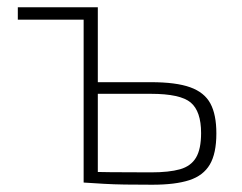

<svg xmlns="http://www.w3.org/2000/svg" viewBox="-20 -502 666 528"><path d="M395 -276Q464 -276 503 -262Q542 -248 558.5 -217.5Q575 -187 575 -135Q575 -80 557 -49.5Q539 -19 500.5 -6.5Q462 6 399 6Q355 6 323.5 5.5Q292 5 266 3.5Q240 2 210 0L221 -30Q239 -29 284.5 -28.5Q330 -28 395 -28Q445 -28 475 -36.5Q505 -45 519 -68.5Q533 -92 533 -136Q533 -196 504.5 -220Q476 -244 395 -244H221V-276ZM249 -482V0H210V-482ZM29 -482H231V-448H29Z"/></svg>

Font: Exo 2 ExtraLight
Style: Regular
Weight: 250
Designer: Natanael Gama
Foundry: Natanael Gama
Version: Version 2.010